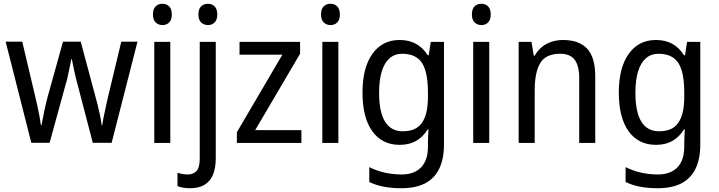

<svg xmlns="http://www.w3.org/2000/svg" viewBox="-20 -758 3810 1018"><path d="M391 -311Q386 -329 381.5 -347.5Q377 -366 373.5 -383.5Q370 -401 366.5 -416.5Q363 -432 361 -444H358Q356 -432 352.5 -416.5Q349 -401 345.5 -383Q342 -365 338 -347Q334 -329 328 -310L243 -1H146L10 -537H98L164 -258Q171 -229 177.5 -200Q184 -171 189 -143.5Q194 -116 197 -94H200Q203 -108 206.5 -126.5Q210 -145 214 -165.5Q218 -186 223 -206.5Q228 -227 233 -246L314 -537H408L486 -246Q492 -224 498.5 -198.5Q505 -173 510.5 -146Q516 -119 519 -94H522Q524 -110 528.5 -132.5Q533 -155 539 -182Q545 -209 551 -237L623 -537H709L572 -1H472Z M883 -536V0H798V-536ZM842 -738Q863 -738 877 -724Q891 -710 891 -681Q891 -653 877 -639Q863 -625 842 -625Q820 -625 805.5 -639Q791 -653 791 -681Q791 -710 805 -724Q819 -738 842 -738Z M988 240Q967 240 950.5 237Q934 234 921 229V158Q934 162 947.5 164.5Q961 167 976 167Q1005 167 1022 148.5Q1039 130 1039 83V-536H1124V81Q1124 132 1109.5 167.5Q1095 203 1065 221.5Q1035 240 988 240ZM1032 -681Q1032 -710 1046 -724Q1060 -738 1083 -738Q1104 -738 1118 -724Q1132 -710 1132 -681Q1132 -653 1118 -639Q1104 -625 1083 -625Q1061 -625 1046.5 -639Q1032 -653 1032 -681Z M1578 0H1236V-57L1477 -468H1250V-536H1571V-473L1333 -68H1578Z M1774 -536V0H1689V-536ZM1733 -738Q1754 -738 1768 -724Q1782 -710 1782 -681Q1782 -653 1768 -639Q1754 -625 1733 -625Q1711 -625 1696.5 -639Q1682 -653 1682 -681Q1682 -710 1696 -724Q1710 -738 1733 -738Z M2099 -546Q2147 -546 2184 -526.5Q2221 -507 2248 -465H2253L2264 -536H2334V8Q2334 83 2309.5 135Q2285 187 2235 213.5Q2185 240 2107 240Q2057 240 2015 232Q1973 224 1938 207V128Q1975 147 2018.5 157Q2062 167 2110 167Q2176 167 2212.5 129.5Q2249 92 2249 19V0Q2249 -14 2250 -36Q2251 -58 2252 -72H2248Q2222 -31 2185.5 -10.5Q2149 10 2099 10Q2006 10 1954 -62Q1902 -134 1902 -267Q1902 -399 1954.5 -472.5Q2007 -546 2099 -546ZM2113 -473Q2073 -473 2045.5 -449Q2018 -425 2004 -379Q1990 -333 1990 -266Q1990 -164 2021.5 -113Q2053 -62 2115 -62Q2150 -62 2175 -72.5Q2200 -83 2216.5 -106Q2233 -129 2241 -163.5Q2249 -198 2249 -246V-268Q2249 -340 2235 -385.5Q2221 -431 2190.5 -452Q2160 -473 2113 -473Z M2574 -536V0H2489V-536ZM2533 -738Q2554 -738 2568 -724Q2582 -710 2582 -681Q2582 -653 2568 -639Q2554 -625 2533 -625Q2511 -625 2496.5 -639Q2482 -653 2482 -681Q2482 -710 2496 -724Q2510 -738 2533 -738Z M2965 -546Q3050 -546 3093 -500Q3136 -454 3136 -354V0H3051V-345Q3051 -409 3027 -441Q3003 -473 2950 -473Q2875 -473 2845 -424.5Q2815 -376 2815 -278V0H2730V-536H2798L2810 -463H2815Q2831 -491 2854 -509.5Q2877 -528 2906 -537Q2935 -546 2965 -546Z M3458 -546Q3506 -546 3543 -526.5Q3580 -507 3607 -465H3612L3623 -536H3693V8Q3693 83 3668.5 135Q3644 187 3594 213.5Q3544 240 3466 240Q3416 240 3374 232Q3332 224 3297 207V128Q3334 147 3377.5 157Q3421 167 3469 167Q3535 167 3571.5 129.5Q3608 92 3608 19V0Q3608 -14 3609 -36Q3610 -58 3611 -72H3607Q3581 -31 3544.5 -10.5Q3508 10 3458 10Q3365 10 3313 -62Q3261 -134 3261 -267Q3261 -399 3313.5 -472.5Q3366 -546 3458 -546ZM3472 -473Q3432 -473 3404.5 -449Q3377 -425 3363 -379Q3349 -333 3349 -266Q3349 -164 3380.5 -113Q3412 -62 3474 -62Q3509 -62 3534 -72.5Q3559 -83 3575.5 -106Q3592 -129 3600 -163.5Q3608 -198 3608 -246V-268Q3608 -340 3594 -385.5Q3580 -431 3549.5 -452Q3519 -473 3472 -473Z"/></svg>

Font: Noto Sans SemiCondensed
Style: Regular
Weight: 400
Width: 4
Version: Version 2.013